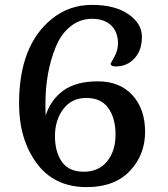

<svg xmlns="http://www.w3.org/2000/svg" viewBox="-20 -752 686 786"><path d="M208 -559Q166 -457 166 -326Q166 -294 167 -279Q187 -343 239 -381Q291 -419 380.5 -419Q470 -419 522 -362.5Q574 -306 574 -212Q574 -118 511.5 -52Q449 14 335 14Q202 14 130 -84Q58 -182 58 -328Q58 -568 194 -676Q264 -732 357 -732Q450 -732 505.5 -694Q561 -656 561 -601Q561 -546 530.5 -513Q500 -480 454 -480Q433 -480 433 -492L448 -519Q463 -546 463 -574Q463 -621 435 -648Q407 -675 357 -675Q307 -675 268 -643.5Q229 -612 208 -559ZM453 -201Q453 -268 423.5 -309.5Q394 -351 333.5 -351Q273 -351 239 -305.5Q205 -260 205 -195Q205 -130 233.5 -89.5Q262 -49 323 -49Q384 -49 418.5 -91.5Q453 -134 453 -201Z"/></svg>

Font: Gabriela
Style: Regular
Weight: 400
Designer: Eduardo Rodriguez Tunni
Foundry: Eduardo Rodriguez Tunni
Version: Version 1.003